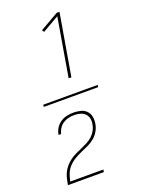

<svg xmlns="http://www.w3.org/2000/svg" viewBox="-185 -930 870 1181"><g transform="rotate(-20 250.0 -340.0)"><path d="M275 -446 340 -829 231 -766 222 -780 344 -850H362L293 -446ZM71 -333 73 -347H429L427 -333ZM46 170Q50 149 54.5 129Q59 109 68.5 90Q78 71 92.5 54.5Q107 38 125 25Q143 12 162.5 3Q182 -6 201.5 -14.5Q221 -23 240.5 -33Q260 -43 276 -57.5Q292 -72 302.5 -91Q313 -110 316 -131Q316 -131 316 -131Q316 -131 316 -131Q320 -150 316 -168.5Q312 -187 299 -199.5Q286 -212 267.5 -217Q249 -222 230 -222Q212 -222 193 -218Q174 -214 157.5 -203.5Q141 -193 130 -176.5Q119 -160 115 -141Q115 -141 115 -140.5Q115 -140 115 -140H97Q97 -140 97.5 -140.5Q98 -141 98 -141Q101 -163 113.5 -183Q126 -203 145.5 -216Q165 -229 187 -233.5Q209 -238 230 -238Q253 -238 275.5 -232.5Q298 -227 313.5 -212Q329 -197 333.5 -174Q338 -151 334 -128Q330 -103 317 -80.5Q304 -58 284 -41.5Q264 -25 240.5 -14.5Q217 -4 193.5 6.5Q170 17 147.5 30.5Q125 44 107.5 63Q90 82 81 105.5Q72 129 67 154H284L281 170Z"/></g></svg>

Font: iosevka_custom_sans_ss08 Thin
Style: Italic
Weight: 100
Italic angle: -10°
Designer: Belleve Invis
Foundry: Belleve Invis
Version: Version 10.3.0; ttfautohint (v1.8.3)